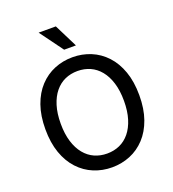

<svg xmlns="http://www.w3.org/2000/svg" viewBox="-161 -1032 1048 1164"><g transform="rotate(-20 363.0 -450.0)"><path d="M60 -345Q60 -432 83.5 -498.5Q107 -565 149 -610Q191 -655 246 -677.5Q301 -700 363 -700Q425 -700 480 -677.5Q535 -655 577 -610Q619 -565 642.5 -498.5Q666 -432 666 -345Q666 -258 642.5 -191.5Q619 -125 577 -80Q535 -35 480 -12.5Q425 10 363 10Q301 10 246 -12.5Q191 -35 149 -80Q107 -125 83.5 -191.5Q60 -258 60 -345ZM159 -345Q159 -279 174.5 -229Q190 -179 217.5 -145.5Q245 -112 282 -95.5Q319 -79 363 -79Q407 -79 444 -95.5Q481 -112 508.5 -145.5Q536 -179 551.5 -229Q567 -279 567 -345Q567 -411 551.5 -461Q536 -511 508.5 -544.5Q481 -578 444 -594.5Q407 -611 363 -611Q319 -611 282 -594.5Q245 -578 217.5 -544.5Q190 -511 174.5 -461Q159 -411 159 -345ZM222 -910H333L408 -760H332Z"/></g></svg>

Font: Radio Canada
Style: Regular
Weight: 400
Designer: Charles Daoud, Etienne Aubert Bonn, Alexandre Saumier Demers, Jacques Le Bailly
Foundry: Radio-Canada
Version: Version 2.104;gftools[0.9.28.dev5+ged2979d]